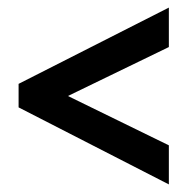

<svg xmlns="http://www.w3.org/2000/svg" viewBox="-20 -610 497 506"><path d="M425 -124V-227L159 -357L425 -486V-590L29 -389V-327Z"/></svg>

Font: Noto Sans Lao Looped ExtraCondensed SemiBold
Style: Regular
Weight: 600
Width: 2
Designer: Mark Frömberg, Ben Mitchell
Foundry: The Fontpad Ltd
Version: Version 1.002